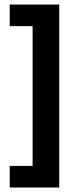

<svg xmlns="http://www.w3.org/2000/svg" viewBox="-20 -731 348 853"><path d="M23.3 102.1V6.1H124.9V-614.8H23.3V-710.8H243.2V102.1Z"/></svg>

Font: Khula
Style: Bold
Weight: 700
Designer: Erin McLaughlin, Steve Matteson
Version: Version 1.000;PS 1.0;hotconv 1.0.72;makeotf.lib2.5.5900; ttf